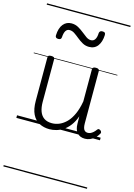

<svg xmlns="http://www.w3.org/2000/svg" viewBox="-177 -972 999 1433"><g transform="rotate(15 323.0 -255.0)"><path d="M260 18Q216 18 181 0Q146 -18 126.5 -57.5Q107 -97 107 -161V-496Q107 -506 113 -510Q119 -514 132 -514Q146 -514 152.5 -510Q159 -506 159 -496V-167Q159 -123 170.5 -92.5Q182 -62 205.5 -46Q229 -30 266 -30Q296 -30 324.5 -42.5Q353 -55 378 -80.5Q403 -106 422 -148Q441 -190 451 -248V-497Q451 -506 457.5 -510.5Q464 -515 478 -515Q491 -515 497.5 -510.5Q504 -506 504 -497V-92Q504 -72 508 -58Q512 -44 520.5 -37Q529 -30 543 -30Q554 -30 564 -34.5Q574 -39 584.5 -48Q595 -57 605 -71Q610 -78 616.5 -78Q623 -78 631 -72Q637 -67 638.5 -60.5Q640 -54 636 -48Q625 -28 608.5 -13Q592 2 573 10Q554 18 534 18Q514 18 499.5 12Q485 6 474 -6Q463 -18 457.5 -35.5Q452 -53 452 -76L451 -133Q436 -90 413.5 -60.5Q391 -31 365 -14Q339 3 312 10.5Q285 18 260 18ZM149 -650Q126 -650 126 -671Q128 -728 152.5 -758Q177 -788 216 -788Q245 -788 268.5 -775Q292 -762 311.5 -746Q331 -730 349.5 -717Q368 -704 387 -704Q407 -704 418 -721Q429 -738 430 -771Q433 -790 454 -790Q468 -790 473 -785Q478 -780 478 -768Q476 -715 452.5 -683.5Q429 -652 386 -652Q358 -652 335 -665Q312 -678 292 -694.5Q272 -711 253.5 -723.5Q235 -736 215 -736Q196 -736 185.5 -719.5Q175 -703 173 -669Q172 -659 166.5 -654.5Q161 -650 149 -650ZM0 365H646V375H0ZM0 -20H646V0H0ZM0 -505H646V-500H0ZM0 -885H646V-875H0Z"/></g></svg>

Font: Playwrite IT Moderna Guides
Style: Regular
Weight: 400
Designer: Veronika Burian, José Scaglione
Foundry: TypeTogether
Version: Version 1.003